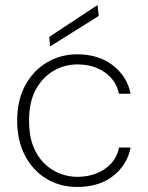

<svg xmlns="http://www.w3.org/2000/svg" viewBox="-20 -728 585 760"><path d="M286 12Q217 12 163.5 -20.5Q110 -53 79 -112Q48 -171 48 -250Q48 -331 79.5 -389.5Q111 -448 165 -480.5Q219 -513 286 -513Q370 -513 426.5 -469.5Q483 -426 497 -357H451Q439 -411 394.5 -442Q350 -473 286 -473Q237 -473 193.5 -448.5Q150 -424 122.5 -375Q95 -326 95 -250Q95 -192 111 -150.5Q127 -109 155 -81.5Q183 -54 217 -41Q251 -28 286 -28Q327 -28 361.5 -41.5Q396 -55 420 -81Q444 -107 451 -144H497Q484 -76 428.5 -32Q373 12 286 12ZM178 -544 175 -582 366 -708 371 -665Z"/></svg>

Font: DM Sans 17pt ExtraLight
Style: Regular
Weight: 250
Version: Version 4.004;gftools[0.9.30]